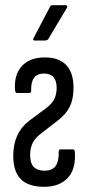

<svg xmlns="http://www.w3.org/2000/svg" viewBox="-20 -713 341 739"><path d="M150 6Q89 6 60 -23.5Q31 -53 31 -113Q31 -157 46 -190.5Q61 -224 92 -248L158 -297Q180 -314 189 -332Q198 -350 198 -375Q198 -430 149 -430Q123 -430 111 -413.5Q99 -397 100 -365Q100 -355 93 -355H47Q39 -355 38 -365Q33 -424 63.5 -458Q94 -492 153 -492Q207 -492 235 -462.5Q263 -433 263 -375Q263 -332 248.5 -302.5Q234 -273 201 -248L139 -200Q117 -184 106.5 -164Q96 -144 96 -116Q96 -85 110 -70.5Q124 -56 151 -56Q181 -56 194 -74Q207 -92 206 -129Q206 -138 213 -138H261Q267 -138 268 -129Q273 -63 241 -28.5Q209 6 150 6ZM113 -557Q109 -557 108 -559.5Q107 -562 109 -566L172 -686Q175 -693 182 -693H232Q237 -693 238.5 -690Q240 -687 237 -682L166 -563Q162 -557 153 -557Z"/></svg>

Font: Sofia Sans Extra Condensed
Style: Regular
Weight: 400
Designer: Botio Nikoltchev, Ani Petrova
Foundry: lettersoup
Version: Version 4.101